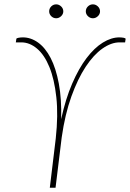

<svg xmlns="http://www.w3.org/2000/svg" viewBox="-20 -884 612 904"><path d="M57 -701Q57.5 -704.5 67.5 -706.2Q77.5 -708 87.5 -708Q125.5 -708 159.5 -683.5Q193.5 -659 218.5 -610.8Q243.5 -562.5 257 -490.2Q270.5 -418 268 -323Q288.5 -418 319.8 -490.2Q351 -562.5 387.8 -610.8Q424.5 -659 464.2 -683.5Q504 -708 542 -708Q547 -708 552.2 -707.5Q557.5 -707 561.8 -706.2Q566 -705.5 568.8 -704Q571.5 -702.5 571.5 -701L569 -684.5H543Q504 -684.5 462.5 -655.5Q421 -626.5 383.5 -569.8Q346 -513 316 -429.5Q286 -346 270.5 -237L241.5 0H214.5L242.5 -232Q254.5 -342 245.2 -426.5Q236 -511 212.5 -568.5Q189 -626 154.2 -655.2Q119.5 -684.5 80.5 -684.5H54.5ZM278 -830.5Q278 -817.5 267.8 -807.8Q257.5 -798 244.5 -798Q231 -798 221.2 -807.8Q211.5 -817.5 211.5 -830.5Q211.5 -844 221.2 -853.8Q231 -863.5 244.5 -863.5Q257.5 -863.5 267.8 -853.8Q278 -844 278 -830.5ZM451 -830.5Q451 -817.5 440.8 -807.8Q430.5 -798 417.5 -798Q404 -798 394 -807.8Q384 -817.5 384 -830.5Q384 -844 394 -853.8Q404 -863.5 417.5 -863.5Q430.5 -863.5 440.8 -853.8Q451 -844 451 -830.5Z"/></svg>

Font: Lato ExtraLight
Style: Italic
Weight: 275
Italic angle: -7°
Designer: Lukasz Dziedzic with Adam Twardoch and Botio Nikoltchev
Foundry: tyPoland Lukasz Dziedzic
Version: Version 2.015; 2015-08-06; http://www.latofonts.com/